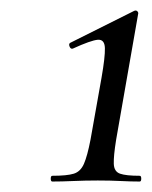

<svg xmlns="http://www.w3.org/2000/svg" viewBox="-20 -750 290 367"><path d="M80 -403Q77 -403 77 -408.5Q77 -414 80 -414Q108 -414 121 -418Q134 -422 140.5 -437Q147 -452 153 -483L174 -601Q181 -641 180.5 -658Q180 -675 167 -674Q154 -673 119 -657Q115 -656 113 -661Q111 -666 114 -668L236 -729Q240 -731 242.5 -728.5Q245 -726 244 -723L202 -483Q197 -452 197.5 -437Q198 -422 209.5 -418Q221 -414 247 -414Q250 -414 250 -408.5Q250 -403 247 -403Q230 -403 210.5 -404Q191 -405 167 -405Q143 -405 120.5 -404Q98 -403 80 -403Z"/></svg>

Font: Cormorant Infant Light Medium
Style: Italic
Weight: 500
Italic angle: -10°
Version: Version 4.001